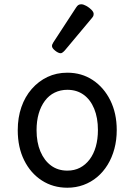

<svg xmlns="http://www.w3.org/2000/svg" viewBox="-20 -859 629 898"><path d="M295 19Q228 19 175.5 -15Q123 -49 93 -109.5Q63 -170 63 -250Q63 -309 80 -358Q97 -407 128.5 -443Q160 -479 202 -499Q244 -519 295 -519Q362 -519 414 -484.5Q466 -450 496 -389.5Q526 -329 526 -251Q526 -204 515 -163Q504 -122 483.5 -88.5Q463 -55 434.5 -31Q406 -7 370.5 6Q335 19 295 19ZM295 -61Q328 -61 354 -74.5Q380 -88 399 -113Q418 -138 428 -173Q438 -208 438 -251Q438 -308 420.5 -350.5Q403 -393 371 -416Q339 -439 295 -439Q263 -439 236 -426Q209 -413 190 -387.5Q171 -362 161 -327.5Q151 -293 151 -250Q151 -193 169 -150.5Q187 -108 219 -84.5Q251 -61 295 -61ZM264 -610Q253 -610 238 -622Q223 -634 223 -644Q223 -647 224 -650Q225 -653 229 -660L336 -824Q341 -832 346.5 -835.5Q352 -839 360 -839Q370 -839 383.5 -831.5Q397 -824 407.5 -813.5Q418 -803 418 -794Q418 -787 415.5 -782.5Q413 -778 406 -770L283 -623Q271 -610 264 -610Z"/></svg>

Font: Playwrite NG Modern
Style: Regular
Weight: 400
Designer: Veronika Burian, José Scaglione
Foundry: TypeTogether
Version: Version 1.002